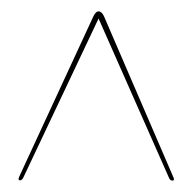

<svg xmlns="http://www.w3.org/2000/svg" viewBox="-20 -730 338 337"><path d="M284.5 -418.5Q287 -413 282.5 -413Q279 -413 277 -417L153 -697.5L21 -418.5Q18.5 -413.5 15.5 -413.5Q10.5 -413.5 14 -420.5L144 -701.5Q148 -710 153 -710Q158.5 -710 162.5 -701.5Z"/></svg>

Font: Fraunces 144pt S000
Style: Regular
Weight: 400
Version: Version 1.000; ttfautohint (v1.8.3)